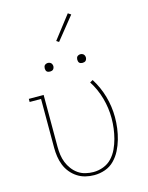

<svg xmlns="http://www.w3.org/2000/svg" viewBox="-140 -1047 879 1140"><g transform="rotate(-15 300.0 -476.5)"><path d="M295 8Q268 8 241.5 1.5Q215 -5 192 -20Q169 -35 151.5 -56.5Q134 -78 124 -103.5Q114 -129 110 -156Q106 -183 106 -210V-511H36V-530H127V-210Q127 -185 130.5 -160.5Q134 -136 143 -113.5Q152 -91 167 -71Q182 -51 202 -37Q222 -23 246.5 -17Q271 -11 295 -11Q327 -11 357 -22.5Q387 -34 408.5 -57Q430 -80 443.5 -109Q457 -138 465 -168.5Q473 -199 477 -230Q481 -261 481 -293Q481 -355 464 -416Q447 -477 413 -530L431 -540Q466 -485 484 -421.5Q502 -358 502 -293Q502 -259 497.5 -225Q493 -191 483.5 -158Q474 -125 458.5 -94.5Q443 -64 419 -39.5Q395 -15 362.5 -3.5Q330 8 295 8ZM400 -654Q395 -654 389.5 -655.5Q384 -657 380.5 -660.5Q377 -664 375.5 -669.5Q374 -675 374 -680Q374 -685 375.5 -690.5Q377 -696 380.5 -699.5Q384 -703 389.5 -705Q395 -707 400 -707Q405 -707 410.5 -705Q416 -703 419.5 -699.5Q423 -696 425 -690.5Q427 -685 427 -680Q427 -675 425 -669.5Q423 -664 419.5 -660.5Q416 -657 410.5 -655.5Q405 -654 400 -654ZM200 -654Q195 -654 189.5 -655.5Q184 -657 180.5 -660.5Q177 -664 175.5 -669.5Q174 -675 174 -680Q174 -685 175.5 -690.5Q177 -696 180.5 -699.5Q184 -703 189.5 -705Q195 -707 200 -707Q205 -707 210.5 -705Q216 -703 219.5 -699.5Q223 -696 225 -690.5Q227 -685 227 -680Q227 -675 225 -669.5Q223 -664 219.5 -660.5Q216 -657 210.5 -655.5Q205 -654 200 -654ZM297 -810 282 -820 391 -961 409 -949Z"/></g></svg>

Font: Iosevka Slab Thin Extended
Style: Regular
Weight: 100
Width: 7
Monospace: yes
Designer: Belleve Invis
Foundry: Belleve Invis
Version: Version 11.1.1; ttfautohint (v1.8.3)